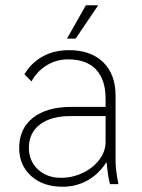

<svg xmlns="http://www.w3.org/2000/svg" viewBox="-20 -701 542 731"><path d="M53 -138Q53 -211 105.5 -252.5Q158 -294 251 -294H382V-325Q382 -398 345.5 -436.5Q309 -475 239 -475Q195 -475 158 -452.5Q121 -430 100 -391L73 -418Q99 -462 142.5 -486Q186 -510 243 -510Q326 -510 373 -464Q420 -418 420 -337V-88Q420 -54 431 0H399Q392 -20 386 -82H384Q356 -38 313 -14Q270 10 218 10Q144 10 98.5 -31Q53 -72 53 -138ZM382 -160V-259H248Q174 -259 132 -227Q90 -195 90 -138Q90 -88 124.5 -56Q159 -24 212 -24Q256 -24 295.5 -43Q335 -62 358.5 -93.5Q382 -125 382 -160ZM307 -681H354L268 -554H235Z"/></svg>

Font: Sarabun Thin
Style: Regular
Weight: 250
Designer: Suppakit Chalermlarp | Katatrad Co.,Ltd.
Foundry: Cadson Demak Co.,Ltd.
Version: Version 1.000; ttfautohint (v1.6)